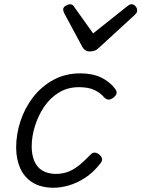

<svg xmlns="http://www.w3.org/2000/svg" viewBox="-20 -864 665 903"><path d="M233 19Q173 19 133.5 -5.5Q94 -30 75 -73Q56 -116 56 -171Q56 -232 76 -293.5Q96 -355 135 -406Q174 -457 230.5 -488Q287 -519 358 -519Q415 -519 455.5 -499.5Q496 -480 521 -447Q531 -434 528 -424Q525 -414 514 -405Q502 -396 491.5 -395.5Q481 -395 470 -406Q451 -428 423.5 -441Q396 -454 351 -454Q298 -454 256.5 -428.5Q215 -403 187 -361Q159 -319 144 -270Q129 -221 129 -175Q129 -136 141.5 -106.5Q154 -77 179 -62Q204 -47 241 -46Q275 -46 302.5 -57Q330 -68 355 -89Q380 -110 407 -138Q417 -148 428.5 -146Q440 -144 449 -135Q459 -126 460 -116Q461 -106 451 -94Q418 -52 380 -27.5Q342 -3 304 8Q266 19 233 19ZM599 -844Q609 -844 617 -835Q625 -826 625 -816Q625 -808 622 -803.5Q619 -799 615 -795L446 -640Q435 -629 424.5 -625.5Q414 -622 401 -622Q391 -622 382.5 -627Q374 -632 368 -642L283 -800Q280 -806 278.5 -811Q277 -816 277 -819Q277 -830 289 -837Q301 -844 308 -844Q317 -844 322 -840Q327 -836 330 -830L418 -707L574 -831Q581 -836 586 -840Q591 -844 599 -844Z"/></svg>

Font: Playwrite CU Light
Style: Regular
Weight: 300
Designer: Veronika Burian, José Scaglione
Foundry: TypeTogether
Version: Version 1.002